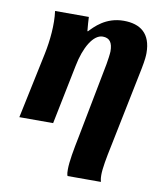

<svg xmlns="http://www.w3.org/2000/svg" viewBox="-87 -618 794 929"><g transform="rotate(10 310.0 -153.5)"><path d="M308 240H472C470 232 468 224 468 206C468 174 478 120 491 59L571 -334C580 -380 581 -399 581 -412C581 -508 528 -547 446 -547C357 -547 307 -491 284 -467H281C279 -493 276 -519 276 -536H110C119 -471 111 -390 97 -323L29 0H195L254 -291C272 -385 313 -454 359 -454C393 -454 408 -433 408 -390C408 -379 403 -343 400 -327L329 41C315 110 304 169 304 208C304 218 304 230 308 240Z"/></g></svg>

Font: Noto Serif SemiCondensed Extra
Style: Italic
Weight: 800
Width: 4
Italic angle: -12°
Designer: Monotype Design Team
Foundry: Monotype Imaging Inc.
Version: Version 1.901